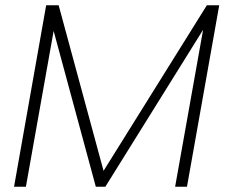

<svg xmlns="http://www.w3.org/2000/svg" viewBox="-20 -707 860 727"><path d="M33.2 0 154.8 -687H202.1L372.1 -60.1L763.2 -687H810.1L688 0H643.1L749 -594.2L378.9 0H342.8L183.1 -589.8L78.1 0Z"/></svg>

Font: SVN-Poppins ExtraLight
Style: Italic
Weight: 200
Italic angle: -10°
Designer: Ninad Kale (Devanagari), Jonny Pinhorn (Latin)
Foundry: Indian Type Foundry
Version: Version 3.002 2017